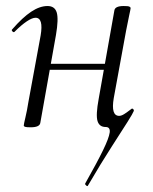

<svg xmlns="http://www.w3.org/2000/svg" viewBox="-20 -415 510 638"><path d="M272 202Q271 205 266.5 201.5Q262 198 263 195Q302 126 322 85Q342 44 344.5 25.5Q347 7 331 7Q310 7 304 -13Q298 -33 308 -87L360 -380Q362 -395 391 -395Q406 -395 410 -393Q414 -391 414 -388Q414 -385 409 -362.5Q404 -340 399 -313L358 -89Q348 -30 376 -30Q383 -30 392 -35.5Q401 -41 408.5 -47Q416 -53 418 -54Q420 -55 423 -52Q426 -49 424 -45Q422 -39 403.5 -9.5Q385 20 351 72.5Q317 125 272 202ZM82 8Q68 8 63.5 6.5Q59 5 59 2Q59 -2 64.5 -25Q70 -48 74 -74L115 -297Q125 -356 98 -356Q87 -356 69 -344Q51 -332 29 -310Q26 -306 21.5 -310.5Q17 -315 21 -318Q55 -357 83.5 -376Q112 -395 138 -395Q162 -395 168.5 -373.5Q175 -352 166 -299L114 -7Q112 8 82 8ZM119 -183 123 -203H355L352 -183Z"/></svg>

Font: Cormorant
Style: Italic
Weight: 400
Italic angle: -10°
Designer: Christian Thalmann (Catharsis Fonts)
Foundry: Catharsis Fonts
Version: Version 4.000